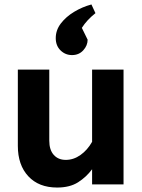

<svg xmlns="http://www.w3.org/2000/svg" viewBox="-20 -827 639 861"><path d="M236 14Q154 14 107 -36.5Q60 -87 60 -173V-515H201V-196Q201 -155 221 -132.5Q241 -110 275 -110Q310 -110 341 -132Q372 -154 393 -191V-515H534V0H393V-68Q367 -33 330 -9.5Q293 14 236 14ZM303 -580Q273 -580 251.5 -601Q230 -622 230 -656Q230 -692 253 -722Q276 -752 312.5 -774Q349 -796 390 -807L408 -768Q369 -737 347 -702L373 -649Q373 -623 353.5 -601.5Q334 -580 303 -580Z"/></svg>

Font: Secular One
Style: Regular
Weight: 400
Designer: Michal Sahar
Foundry: Hagilda
Version: Version 1.002; ttfautohint (v1.8.4.7-5d5b);gftools[0.9.29]